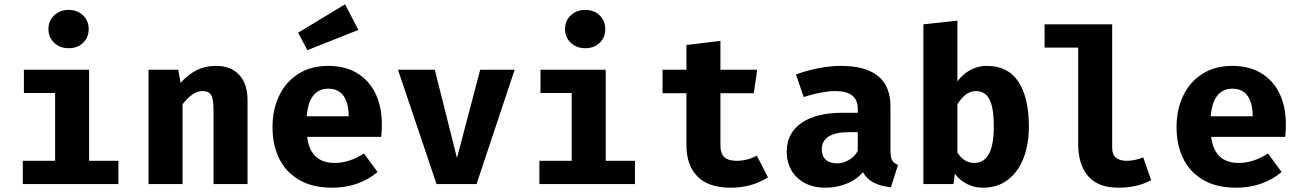

<svg xmlns="http://www.w3.org/2000/svg" viewBox="-20 -855 6040 892"><path d="M392 -720Q392 -681 366 -656Q340 -631 299 -631Q258 -631 231.5 -656.5Q205 -682 205 -720Q205 -758 231.5 -783.5Q258 -809 299 -809Q340 -809 366 -783.5Q392 -758 392 -720ZM394 -108H530V0H86V-108H236V-423H91V-531H394Z M670 -531H808L819 -470Q855 -510 894.5 -529.5Q934 -549 984 -549Q1053 -549 1091.5 -507Q1130 -465 1130 -390V0H972V-344Q972 -394 961 -413Q950 -432 921 -432Q897 -432 874.5 -416.5Q852 -401 828 -371V0H670Z M1535 -98Q1603 -98 1671 -142L1734 -56Q1695 -22 1641 -2.5Q1587 17 1522 17Q1433 17 1371 -18.5Q1309 -54 1277.5 -117.5Q1246 -181 1246 -265Q1246 -345 1276.5 -409.5Q1307 -474 1365.5 -511.5Q1424 -549 1505 -549Q1581 -549 1637 -516.5Q1693 -484 1723.5 -422.5Q1754 -361 1754 -276Q1754 -243 1751 -219H1407Q1422 -98 1535 -98ZM1405 -315H1600Q1598 -443 1505 -443Q1462 -443 1436 -411.5Q1410 -380 1405 -315ZM1645 -716 1408 -622 1365 -703 1583 -835Z M2194 0H2008L1829 -531H2000L2103 -121L2211 -531H2371Z M2792 -720Q2792 -681 2766 -656Q2740 -631 2699 -631Q2658 -631 2631.5 -656.5Q2605 -682 2605 -720Q2605 -758 2631.5 -783.5Q2658 -809 2699 -809Q2740 -809 2766 -783.5Q2792 -758 2792 -720ZM2794 -108H2930V0H2486V-108H2636V-423H2491V-531H2794Z M3374 17Q3272 17 3220.5 -35Q3169 -87 3169 -181V-422H3058V-531H3169V-646L3327 -665V-531H3498L3482 -422H3327V-181Q3327 -142 3345 -125Q3363 -108 3403 -108Q3453 -108 3496 -132L3548 -31Q3473 17 3374 17Z M4152 -89 4119 15Q4071 10 4039 -6.5Q4007 -23 3989 -55Q3959 -20 3913 -1.5Q3867 17 3815 17Q3733 17 3684 -29.5Q3635 -76 3635 -150Q3635 -236 3703 -283.5Q3771 -331 3894 -331H3965V-350Q3965 -432 3860 -432Q3833 -432 3792.5 -424.5Q3752 -417 3714 -404L3678 -509Q3729 -528 3784.5 -538.5Q3840 -549 3885 -549Q4117 -549 4117 -361V-153Q4117 -124 4125 -110Q4133 -96 4152 -89ZM3965 -154V-241H3926Q3798 -241 3798 -161Q3798 -130 3816.5 -113Q3835 -96 3869 -96Q3896 -96 3923.5 -111.5Q3951 -127 3965 -154Z M4564 -549Q4663 -549 4711.5 -475Q4760 -401 4760 -267Q4760 -184 4735 -120Q4710 -56 4662 -19.5Q4614 17 4547 17Q4507 17 4473 0Q4439 -17 4416 -48L4410 0H4270V-742L4428 -759V-477Q4453 -511 4488.5 -530Q4524 -549 4564 -549ZM4597 -265Q4597 -358 4576 -395Q4555 -432 4514 -432Q4465 -432 4428 -370V-146Q4459 -98 4506 -98Q4597 -98 4597 -265Z M5147 -167Q5147 -108 5215 -108Q5252 -108 5291 -124L5328 -18Q5264 17 5175 17Q5082 17 5035.5 -36.5Q4989 -90 4989 -187V-634H4833V-742H5147Z M5735 -98Q5803 -98 5871 -142L5934 -56Q5895 -22 5841 -2.5Q5787 17 5722 17Q5633 17 5571 -18.5Q5509 -54 5477.5 -117.5Q5446 -181 5446 -265Q5446 -345 5476.5 -409.5Q5507 -474 5565.5 -511.5Q5624 -549 5705 -549Q5781 -549 5837 -516.5Q5893 -484 5923.5 -422.5Q5954 -361 5954 -276Q5954 -243 5951 -219H5607Q5622 -98 5735 -98ZM5605 -315H5800Q5798 -443 5705 -443Q5662 -443 5636 -411.5Q5610 -380 5605 -315Z"/></svg>

Font: Fira Mono
Style: Bold
Weight: 700
Monospace: yes
Designer: Carrois Corporate & Edenspiekermann AG
Foundry: Carrois Corporate GbR & Edenspiekermann AG
Version: Version 3.206